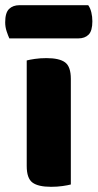

<svg xmlns="http://www.w3.org/2000/svg" viewBox="-47 -712 376 740"><path d="M150 8Q100 8 78 -8.5Q56 -25 56 -72V-479Q67 -482 87.5 -485Q108 -488 132 -488Q182 -488 204 -471.5Q226 -455 226 -408V-1Q215 2 194.5 5Q174 8 150 8ZM-11 -564Q-16 -575 -21.5 -591.5Q-27 -608 -27 -626Q-27 -663 -12 -677.5Q3 -692 28 -692H293Q301 -681 305 -664.5Q309 -648 309 -630Q309 -593 294.5 -578.5Q280 -564 255 -564Z"/></svg>

Font: Baloo Bhai 2 ExtraBold
Style: Regular
Weight: 800
Designer: Supriya Tembe, Noopur Datye and Ek Type
Foundry: Ek Type
Version: Version 1.640;PS 1.000;hotconv 16.6.51;makeotf.lib2.5.65220;